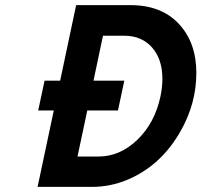

<svg xmlns="http://www.w3.org/2000/svg" viewBox="-20 -731 788 751"><path d="M190.4 -298.8H129.4L154.3 -415.5H215.3L277.8 -710.9H490.7Q611.3 -710.9 679.7 -637.5Q748 -564 748 -445.8Q748 -325.2 685.1 -215.8Q608.4 -82 477.1 -27.3Q410.6 0 339.8 0H127ZM321.3 -298.8 283.2 -118.7H365.2Q449.2 -118.7 517.6 -184.6Q585.9 -250.5 607.9 -355Q615.2 -390.6 615.2 -422.4Q615.2 -499.5 574.7 -545.4Q534.2 -591.3 465.3 -591.3H382.8L345.7 -415.5H466.3L441.4 -298.8Z"/></svg>

Font: Tuffy
Style: BoldItalic
Weight: 700
Italic angle: -12°
Designer: Thatcher Ulrich, Karoly Barta, Michael Everson
Version: Version 001.271